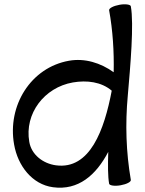

<svg xmlns="http://www.w3.org/2000/svg" viewBox="-20 -838 669 885"><path d="M483 -791C500 -697 506 -601 504 -505C444 -548 371 -571 298 -558C122 -527 13 -351 45 -172C62 -74 128 12 224 25C341 41 423 -31 479 -138C477 -78 477 -25 483 9C485 17 508 21 536 16C564 11 585 0 583 -9C561 -137 557 -267 569 -397C581 -534 598 -728 583 -809C582 -817 558 -821 531 -816C503 -811 482 -800 483 -791ZM238 -76C178 -84 125 -125 115 -184C92 -314 184 -435 316 -458C380 -469 447 -461 495 -420C461 -240 395 -55 238 -76Z"/></svg>

Font: Nupuram Medium
Style: Regular
Weight: 500
Designer: Santhosh Thottingal (santhosh.thottingal@gmail.com)
Foundry: SMC
Version: Version 1.000